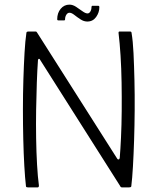

<svg xmlns="http://www.w3.org/2000/svg" viewBox="-20 -809 680 829"><path d="M486 -124Q488 -120 492 -120.5Q496 -121 497 -127Q500 -163 502.5 -216Q505 -269 505.5 -329.5Q506 -390 505 -452Q504 -514 500.5 -569Q497 -624 492 -665Q491 -673 496 -673H541Q544 -673 546 -671.5Q548 -670 548 -667Q554 -632 556.5 -579Q559 -526 560.5 -463Q562 -400 561.5 -333Q561 -266 559 -204Q557 -142 554 -90Q551 -38 547 -6Q547 -2 544 -1Q541 0 538 0H506Q501 0 498 -7L153 -551Q152 -555 148.5 -555Q145 -555 144 -550Q141 -508 139 -452.5Q137 -397 136 -335Q135 -273 136 -212Q137 -151 140 -98Q143 -45 148 -8Q148 0 143 0H100Q97 0 94.5 -1Q92 -2 92 -6Q88 -40 85 -92.5Q82 -145 80.5 -207.5Q79 -270 79 -337Q79 -404 81 -467Q83 -530 86 -582Q89 -634 94 -667Q94 -670 96.5 -671.5Q99 -673 101 -673H134Q138 -673 141 -667ZM232 -721Q227 -721 227 -726Q227 -753 242 -771Q257 -789 280 -789Q294 -789 308.5 -779.5Q323 -770 336 -760.5Q349 -751 358 -751Q365 -751 370 -759Q375 -767 375 -778Q375 -784 379 -784H404Q409 -784 409 -778Q409 -755 395 -735.5Q381 -716 357 -716Q342 -716 327.5 -725.5Q313 -735 301 -744.5Q289 -754 280 -754Q272 -754 266.5 -745.5Q261 -737 261 -726Q261 -721 257 -721Z"/></svg>

Font: Glory Thin Light
Style: Regular
Weight: 300
Version: Version 1.011